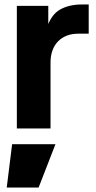

<svg xmlns="http://www.w3.org/2000/svg" viewBox="-20 -572 426 855"><path d="M205 0V-294C205 -375 255 -422 328 -422H375V-552H343C305 -552 272 -544 245 -528C224 -515 207 -494 195 -465V-546H55V0ZM152 263 227 70H34L10 263Z"/></svg>

Font: Plus Jakarta Sans ExtraBold
Style: Regular
Weight: 800
Designer: Gumpita Rahayu
Foundry: Tokotype
Version: Version 2.071;gftools[0.9.30]